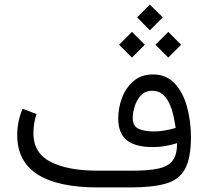

<svg xmlns="http://www.w3.org/2000/svg" viewBox="-20 -819 910 839"><path d="M579.1 -743.2 634.8 -798.8 691.4 -743.2 634.8 -686.5ZM659.2 -623.5 715.3 -679.7 771.5 -623.5 715.3 -567.4ZM500.5 -623.5 556.6 -679.7 612.8 -623.5 556.6 -567.4ZM753.9 -193.4Q730 -186 703.9 -181.2Q677.7 -176.3 648.4 -176.3Q570.8 -176.3 533.7 -206.5Q496.6 -236.8 496.6 -301.8Q496.6 -347.2 513.2 -391.4Q529.8 -435.5 563.5 -464.6Q597.2 -493.7 648.4 -493.7Q706.5 -493.7 743.2 -454.6Q779.8 -415.5 797.1 -352.5Q814.5 -289.6 814.5 -217.8Q814 -127 788.1 -80.1Q762.2 -33.2 704.3 -16.6Q646.5 0 550.3 0H408.7Q55.2 0 55.2 -229Q55.2 -259.3 61.3 -288.1Q67.4 -316.9 78.6 -343.8L139.6 -320.8Q126 -280.3 126 -236.3Q126 -150.9 200.4 -112.1Q274.9 -73.2 406.7 -73.2H560.5Q629.9 -73.2 672.4 -82.5Q714.8 -91.8 734.4 -117.4Q753.9 -143.1 753.9 -193.4ZM747.6 -259.8Q744.1 -284.2 738 -312.5Q731.9 -340.8 720.7 -365.7Q709.5 -390.6 691.2 -406.5Q672.9 -422.4 645.5 -422.4Q614.3 -422.4 595.5 -401.9Q576.7 -381.3 568.4 -353.5Q560.1 -325.7 560.1 -303.7Q560.1 -268.1 585.4 -256.3Q610.8 -244.6 653.8 -244.6Q677.2 -244.6 700.9 -249Q724.6 -253.4 747.6 -259.8Z"/></svg>

Font: Vazir Light
Style: Light
Weight: 300
Designer: Saber Rastikerdar
Foundry: Saber Rastikerdar
Version: Version 30.0.0